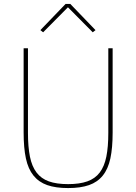

<svg xmlns="http://www.w3.org/2000/svg" viewBox="-20 -943 692 975"><path d="M122 -698V-268Q122 -197 132 -147.5Q142 -98 165.5 -67Q189 -36 228 -22Q267 -8 326 -8Q384 -8 423.5 -22Q463 -36 486.5 -67Q510 -98 520 -147.5Q530 -197 530 -268V-698H552V-270Q552 -192 540.5 -138.5Q529 -85 502 -51.5Q475 -18 432 -3Q389 12 326 12Q263 12 220 -3Q177 -18 150 -51.5Q123 -85 111.5 -138.5Q100 -192 100 -270V-698ZM337 -923 465 -790 451 -779 325 -906 199 -779 185 -790 313 -923Z"/></svg>

Font: IBM Plex Sans Thai Thin
Style: Regular
Weight: 100
Designer: Mike Abbink, Paul van der Laan, Pieter van Rosmalen, Ben Mitchell, Mark Frömberg
Foundry: Bold Monday
Version: Version 1.1